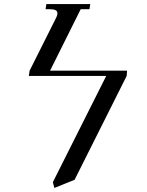

<svg xmlns="http://www.w3.org/2000/svg" viewBox="-20 -722 718 940"><path d="M121.1 -350.1 125 -376 255.9 -637.2Q261.2 -647.9 261.2 -657.2Q261.2 -676.8 226.1 -676.8H203.1L207 -702.1H421.9L418 -676.8H375L225.1 -376H602.1L600.1 -350.1L345.2 158.2L246.1 198.2L238.8 169.9L500 -350.1Z"/></svg>

Font: Dihjauti S
Style: Bold Italic
Weight: 700
Italic angle: -9°
Designer: T. Christopher White
Version: Version 3.0.0